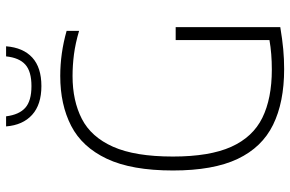

<svg xmlns="http://www.w3.org/2000/svg" viewBox="-185 -787 977 647"><g transform="rotate(-90 303.5 -463.5)"><path d="M394 5.5Q282.5 5.5 206.5 -31.8Q130.5 -69 91.5 -151.2Q52.5 -233.5 52.5 -369Q52.5 -508.5 92 -592Q131.5 -675.5 203 -712.2Q274.5 -749 371 -749Q447.5 -749 523 -727.5V-685.5Q480.5 -698 443.5 -702.8Q406.5 -707.5 370.5 -707.5Q287.5 -707.5 226.5 -676.2Q165.5 -645 132.5 -571Q99.5 -497 99.5 -369.5Q99.5 -246 132.2 -173Q165 -100 230 -68Q295 -36 392.5 -36Q447 -36 492 -44V-360H535.5V-7.5Q493.5 -0.5 460.8 2.5Q428 5.5 394 5.5ZM337 -812.5Q274.5 -812.5 240 -843.8Q205.5 -875 201 -931.5H235Q240.5 -887.5 263.8 -866.8Q287 -846 337 -846Q386.5 -846 409.5 -866.8Q432.5 -887.5 437 -931.5H471Q466.5 -874 433 -843.2Q399.5 -812.5 337 -812.5Z"/></g></svg>

Font: Encode Sans SemiCondensed SemiCondensed ExtraLight
Style: Regular
Weight: 200
Width: 4
Designer: Multiple Designers
Foundry: Impallari Type
Version: Version 3.000; ttfautohint (v1.8.3) -l 8 -r 50 -G 200 -x 14 